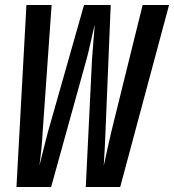

<svg xmlns="http://www.w3.org/2000/svg" viewBox="-20 -750 698 770"><path d="M46 0 86 -730H187L151 -220Q150 -194 146 -153.5Q142 -113 138 -85Q145 -113 155 -153.5Q165 -194 172 -220L317 -730H424L403 -220Q402 -194 400 -153.5Q398 -113 396 -85Q402 -113 411 -153.5Q420 -194 426 -220L552 -730H658L462 0H324L349 -512Q351 -541 354.5 -582.5Q358 -624 360 -651Q353 -624 344 -582.5Q335 -541 327 -512L185 0Z"/></svg>

Font: JetBrains Mono NL
Style: Bold Italic
Weight: 700
Italic angle: -9°
Designer: Philipp Nurullin, Konstantin Bulenkov
Foundry: JetBrains
Version: Version 2.304; ttfautohint (v1.8.4.7-5d5b)